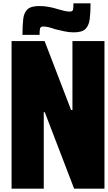

<svg xmlns="http://www.w3.org/2000/svg" viewBox="-20 -1033 643 1145"><path d="M49 92V-788H246L404 -377H412V-788H603V92H422L247 -364H241V92ZM114 -825Q114 -881 118.5 -919.5Q123 -958 144 -977.5Q165 -997 215 -997Q244 -997 273 -991.5Q302 -986 326 -978Q346 -972 364 -968Q382 -964 396 -964Q413 -964 415.5 -975.5Q418 -987 418 -1013H520Q520 -958 515 -919Q510 -880 489.5 -860Q469 -840 419 -840Q391 -840 362.5 -846.5Q334 -853 308 -859Q289 -866 271 -870.5Q253 -875 239 -875Q222 -875 219 -863.5Q216 -852 216 -825Z"/></svg>

Font: Farlight84_Sys_V01
Style: Bold
Weight: 700
Designer: Monotype Design Team, Nadine Chahine and Nizar Qandah
Foundry: Monotype Imaging Inc.
Version: Version 2.004;October 31, 2024;FontCreator 14.0.0.2814 64-bi